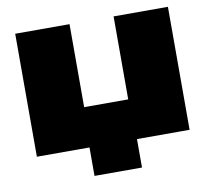

<svg xmlns="http://www.w3.org/2000/svg" viewBox="-78 -663 967 884"><g transform="rotate(-10 405.0 -221.0)"><path d="M294 133V-36H516V133ZM624 -187 508 -71V-575H762V0H48V-575H302V-71L186 -187Z"/></g></svg>

Font: Unbounded Black
Style: Regular
Weight: 900
Designer: Luke Prowse, Jean-Baptiste Morizot, Fátima Lázaro, Florian Runge
Foundry: NaN
Version: Version 1.701;gftools[0.9.28.dev5+ged2979d]